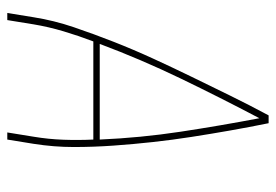

<svg xmlns="http://www.w3.org/2000/svg" viewBox="-138 -638 775 540"><g transform="rotate(90 250.0 -367.5)"><path d="M16 0 28 -74Q37 -131 56 -187Q75 -243 97 -299Q119 -355 144 -409.5Q169 -464 195.5 -518.5Q222 -573 248.5 -627Q275 -681 304 -735H326Q337 -681 346.5 -627Q356 -573 364.5 -518.5Q373 -464 379 -409.5Q385 -355 389 -299Q393 -243 393 -187Q393 -131 384 -74L372 0H352L364 -74Q371 -116 372.5 -158Q374 -200 372 -242H96Q80 -200 67.5 -158Q55 -116 48 -74L36 0ZM103 -260H372Q367 -375 350 -487Q333 -599 312 -709Q254 -599 200 -487Q146 -375 103 -260Z"/></g></svg>

Font: Iosevka Term Curly Th Obl
Style: Regular
Weight: 100
Italic angle: -9°
Designer: Belleve Invis
Foundry: Belleve Invis
Version: Version 32.3.0